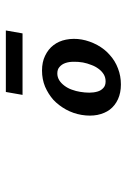

<svg xmlns="http://www.w3.org/2000/svg" viewBox="98 -896 454 690"><g transform="rotate(90 325.0 -551.0)"><path d="M100 -405 89.5 -345H310.5L321 -405ZM233.5 -475Q265 -475 291.5 -486Q318 -497.5 339 -516Q359 -535 373.5 -561Q388 -587.5 393 -617.5Q398 -648 393 -674Q387.5 -700.5 374 -718.5Q359.5 -737.5 336.5 -748Q313.5 -758.5 283.5 -758.5Q253 -758.5 226 -748Q199 -738 177.5 -718.5Q157 -701 142 -674Q127 -646 122 -617.5Q117 -588.5 122.5 -561Q127.5 -535.5 142.5 -516Q156.5 -497.5 180.5 -486Q203 -475 233.5 -475ZM310 -611.5Q308 -598 302 -581.5Q297 -567.5 288 -555.5Q279 -543.5 268.5 -537Q257 -530 244 -530Q229 -530 220.5 -538Q211 -546 206.5 -559Q202 -572 202 -588.5Q201.5 -603.5 204.5 -622Q207.5 -637.5 213.5 -652.5Q218.5 -666.5 227.5 -678.5Q236 -690 247.5 -697Q258.5 -703.5 272.5 -703.5Q287.5 -703.5 296 -695.5Q305.5 -687 309 -674.5Q313 -661 313 -645Q313 -629 310 -611.5Z"/></g></svg>

Font: B612
Style: Regular
Weight: 700
Italic angle: -10°
Designer: Nicolas Chauveau, Thomas Paillot, Jonathan Favre-Lamarine, Jean-Luc Vinot
Foundry: AIRBUS
Version: Version 1.008